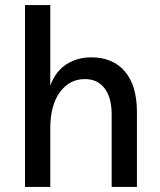

<svg xmlns="http://www.w3.org/2000/svg" viewBox="-20 -740 633 760"><path d="M522 0H422V-286Q422 -354 394 -390.5Q366 -427 316 -427Q255 -427 217 -375Q179 -323 179 -231V0H79V-720H179V-401Q200 -458 243 -485.5Q286 -513 341 -513Q427 -513 474.5 -457Q522 -401 522 -297Z"/></svg>

Font: Wix Madefor Text Medium
Style: Regular
Weight: 500
Designer: Dalton Maag Ltd
Foundry: Dalton Maag Ltd
Version: Version 3.100